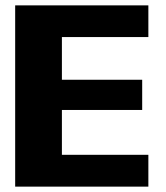

<svg xmlns="http://www.w3.org/2000/svg" viewBox="-20 -695 619 715"><path d="M36.5 0H532.5V-118.5H210.5V-285.5H509.5V-398H210.5V-557H532.5V-675H36.5Z"/></svg>

Font: Anybody
Style: Bold
Weight: 700
Designer: Tyler Finck
Foundry: Etcetera Type Company
Version: Version 1.110